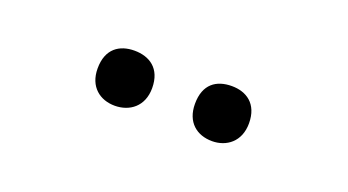

<svg xmlns="http://www.w3.org/2000/svg" viewBox="-26 -859 641 354"><g transform="rotate(20 294.0 -682.0)"><path d="M145 -682C145 -646 169 -628 198 -628C227 -628 252 -646 252 -682C252 -721 227 -736 198 -736C169 -736 145 -721 145 -682ZM336 -682C336 -646 359 -628 389 -628C417 -628 442 -646 442 -682C442 -721 417 -736 389 -736C359 -736 336 -721 336 -682Z"/></g></svg>

Font: Noto Sans Bassa Vah Medium
Style: Regular
Weight: 500
Designer: Monotype Design Team
Foundry: Monotype Imaging Inc.
Version: Version 2.002